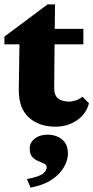

<svg xmlns="http://www.w3.org/2000/svg" viewBox="-24 -566 425 874"><path d="M380.9 -95.7Q368.2 -46.9 325.7 -18.1Q283.2 10.7 227.5 10.7Q154.3 10.7 107.9 -30.8Q61.5 -72.3 61.5 -155.3L64.5 -364.3H-3.9V-399.4L192.4 -545.9H226.6L224.6 -391.6L222.7 -165Q222.7 -130.9 241.2 -117.2Q259.8 -103.5 291 -103.5Q305.7 -103.5 322.3 -109.4Q338.9 -115.2 351.6 -126ZM177.7 -364.3V-434.6H355.5V-364.3ZM115.2 288.1 98.6 249Q155.3 238.3 171.9 224.1Q188.5 210 188.5 197.3Q188.5 184.6 176.8 178.7Q165 172.9 149.9 167Q134.8 161.1 123 148.4Q111.3 135.7 111.3 109.4Q111.3 83 134.3 64.9Q157.2 46.9 193.4 46.9Q214.8 46.9 235.8 55.2Q256.8 63.5 271 82Q285.2 100.6 285.2 133.8Q285.2 162.1 267.6 193.8Q250 225.6 212.9 251Q175.8 276.4 115.2 288.1Z"/></svg>

Font: Crimson Pro Black
Style: Regular
Weight: 900
Designer: Jacques Le Bailly
Foundry: Baron von Fonthausen
Version: Version 1.003